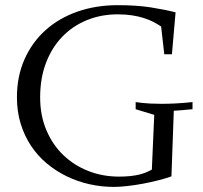

<svg xmlns="http://www.w3.org/2000/svg" viewBox="-20 -713 790 747"><path d="M438 -657.2Q373.5 -657.2 318.4 -634.8Q263.2 -612.3 222.7 -570.6Q182.1 -528.8 159.2 -469Q136.2 -409.2 136.2 -334Q136.2 -264.2 160.2 -207.3Q184.1 -150.4 225.8 -110.1Q267.6 -69.8 323.2 -47.9Q378.9 -25.9 442.9 -25.9Q464.8 -25.9 482.9 -27.6Q501 -29.3 516.1 -32.5Q531.2 -35.6 544.4 -40.8Q557.6 -45.9 570.8 -53.2L580.1 -266.1L507.8 -288.1V-315.9Q518.6 -314 533.7 -312.5Q546.4 -311 564.7 -310.1Q583 -309.1 607.9 -309.1Q632.8 -309.1 662.8 -310.5Q692.9 -312 729 -315.9V-288.1Q716.3 -287.1 706.5 -286.1Q696.8 -285.2 688.7 -284.4Q680.7 -283.7 672.9 -283.2Q665 -282.7 656.2 -282.2L647 -26.9Q625.5 -19 596.7 -11.7Q567.9 -4.4 537.1 1.5Q506.3 7.3 476.3 10.7Q446.3 14.2 422.9 14.2Q374.5 14.2 327.9 3.7Q281.2 -6.8 239.5 -27.1Q197.8 -47.4 162.1 -77.1Q126.5 -106.9 100.8 -145.5Q75.2 -184.1 60.5 -231.4Q45.9 -278.8 45.9 -334Q45.9 -416 75.4 -482.4Q105 -548.8 157.2 -595.7Q209.5 -642.6 281.2 -667.7Q353 -692.9 438 -692.9Q511.7 -692.9 566.4 -684.3Q621.1 -675.8 663.1 -665L648.9 -502H619.1L606.9 -609.9Q593.3 -619.1 576.7 -627.7Q560.1 -636.2 539.6 -642.8Q519 -649.4 493.9 -653.3Q468.8 -657.2 438 -657.2Z"/></svg>

Font: Simonetta
Style: Italic
Weight: 400
Italic angle: -2°
Designer: Gayaneh Bagdasaryan
Foundry: BrownFox
Version: Version 1.001